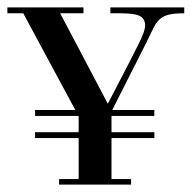

<svg xmlns="http://www.w3.org/2000/svg" viewBox="-20 -500 519 520"><path d="M479 -464Q451 -464 436 -460Q421 -456 411.5 -447Q402 -438 394.5 -422Q387 -406 375 -382L284 -202H398V-186H282V-142H398V-126H282V-15H335V0H140V-15H193V-126H75V-142H193V-186H75V-202H184L43 -464H0V-480H206V-464H143L272 -219L327 -325Q332 -335 339.5 -349.5Q347 -364 354.5 -379Q362 -394 367.5 -408Q373 -422 373 -431Q373 -449 359 -456.5Q345 -464 307 -464H279V-480H479Z"/></svg>

Font: Elsie
Style: Regular
Weight: 400
Designer: Alejandro Inler
Foundry: Alejandro Inler
Version: 1.001